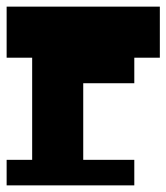

<svg xmlns="http://www.w3.org/2000/svg" viewBox="-20 -559 502 579"><path d="M0 0V-77H77V-385H0V-539H462V-385H385V-308H231V-77H385V0Z"/></svg>

Font: Coral Pixels
Style: Regular
Weight: 400
Designer: Tanukizamurai
Foundry: TanukiFont
Version: Version 1.000; ttfautohint (v1.8.4.7-5d5b)